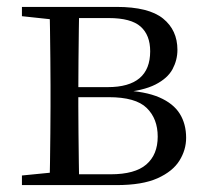

<svg xmlns="http://www.w3.org/2000/svg" viewBox="-20 -536 596 556"><path d="M43.5 0V-27.8L152.7 -38.6L166.2 -31.3H300.6Q370.8 -31.3 403.7 -59.7Q436.7 -88.1 436.7 -140.4Q436.7 -192.3 404.8 -223.4Q373 -254.6 294.6 -254.6H166.2V-283.7H292Q414.9 -283.7 414.9 -387.5Q414.9 -434.3 387.2 -459Q359.4 -483.7 295 -483.7H166.2L152.7 -477.4L43.5 -489.1V-516H317.6Q410.5 -516 452.2 -482.3Q493.8 -448.6 493.8 -391.7Q493.8 -362.3 479.7 -335.8Q465.5 -309.3 430.1 -291.2Q394.7 -273.1 330.5 -267.5L333.1 -274.5Q400.6 -271.7 441.4 -254Q482.1 -236.3 500.6 -206.6Q519 -177 519 -136.9Q519 -101.9 499.6 -70.8Q480.2 -39.6 436.2 -19.8Q392.2 0 317.6 0ZM123.1 0Q124.3 -24.4 124.8 -65.3Q125.3 -106.3 125.8 -150.3Q126.3 -194.3 126.3 -228.5V-288.3Q126.3 -321.7 125.8 -365.7Q125.3 -409.7 124.8 -450.7Q124.3 -491.8 123.1 -516H209.8Q208.8 -491.8 208.3 -450.2Q207.8 -408.7 207.3 -361.2Q206.8 -313.7 206.8 -272V-228.5Q206.8 -194.3 207.3 -150.3Q207.8 -106.3 208.3 -65.3Q208.8 -24.4 209.8 0Z"/></svg>

Font: Source Han Serif JP VF
Style: Regular
Weight: 250
Designer: Ryoko NISHIZUKA 西塚涼子 (kana & ideographs); Frank Grießhammer (Latin, Greek & Cyrillic); Wenlong ZHANG 张文龙 (bopomofo); San
Foundry: Adobe
Version: Version 2.001;hotconv 1.1.0;makeotfexe 2.6.0